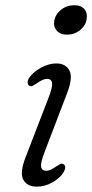

<svg xmlns="http://www.w3.org/2000/svg" viewBox="-20 -705 352 734"><path d="M236 -572.5Q210.5 -572.5 197 -588Q183.5 -603.5 187.5 -625.5Q191.5 -650 213.2 -667.5Q235 -685 264.5 -685Q290.5 -685 303 -669.5Q315.5 -654 311 -630Q307 -606.5 285.8 -589.5Q264.5 -572.5 236 -572.5ZM150.5 -124Q134.5 -83 137.2 -67.5Q140 -52 158 -52Q171 -52 195.5 -69Q203.5 -74 209.8 -77.5Q216 -81 222.5 -77.5Q236 -69 223 -46.5Q210.5 -25.5 181.8 -8.5Q153 8.5 120.5 8.5Q83.5 8.5 69 -18.2Q54.5 -45 79 -107L164.5 -328.5Q181 -370.5 179.2 -387Q177.5 -403.5 159 -403.5Q144.5 -403.5 120 -386Q112 -380.5 105.2 -377Q98.5 -373.5 92.5 -377Q86.5 -380.5 85.8 -389.2Q85 -398 91.5 -407.5Q107 -430 137 -446.2Q167 -462.5 195.5 -462.5Q231 -462.5 245.5 -435.2Q260 -408 234.5 -343.5Z"/></svg>

Font: Fraunces 9pt S100 Light
Style: Italic
Weight: 300
Italic angle: -16°
Version: Version 1.000; ttfautohint (v1.8.3)